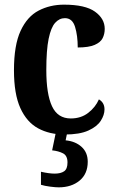

<svg xmlns="http://www.w3.org/2000/svg" viewBox="-20 -568 502 825"><path d="M258 10Q193 10 144 -16.5Q95 -43 67.5 -103.5Q40 -164 40 -266Q40 -374 68.5 -435.5Q97 -497 146 -522.5Q195 -548 255 -548Q346 -548 388 -518Q430 -488 430 -444Q430 -422 421 -404Q412 -386 386.5 -375Q361 -364 314 -364Q314 -415 302.5 -452.5Q291 -490 259 -490Q235 -490 217 -470Q199 -450 189 -401.5Q179 -353 179 -267Q179 -164 203.5 -111.5Q228 -59 284 -59Q328 -59 359 -83Q390 -107 405 -141Q429 -127 429 -98Q429 -74 413 -49Q397 -24 359.5 -7Q322 10 258 10ZM232 237Q219 237 195.5 234Q172 231 156 226V170Q191 178 215 178Q241 178 255.5 168Q270 158 270 130Q270 101 251 91Q232 81 204 78L222 -9H271L262 35Q304 39 330.5 63Q357 87 357 127Q357 179 322 208Q287 237 232 237Z"/></svg>

Font: Noto Serif Lao Condensed
Style: Bold
Weight: 700
Width: 3
Designer: Monotype Design Team
Foundry: Monotype Imaging Inc.
Version: Version 2.003; ttfautohint (v1.8.4.7-5d5b)